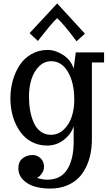

<svg xmlns="http://www.w3.org/2000/svg" viewBox="-20 -826 625 1107"><path d="M40 0ZM309.6 -721.2Q292.5 -706.1 264.9 -673.1Q237.3 -640.1 217.8 -614.7L198.7 -589.8L150.4 -634.8L309.6 -806.2L469.7 -631.8L421.4 -587.9Q347.7 -687 309.6 -721.2ZM269 261.2Q220.2 261.2 180.2 249.5Q140.1 237.8 113 210.4Q85.9 183.1 85.9 144Q85.9 106.4 110.1 87.2Q134.3 67.9 168 67.9Q195.3 67.9 214.6 87.2Q233.9 106.4 233.9 136.2Q233.9 155.3 220.7 174.6Q207.5 193.8 192.9 199.2Q224.1 210 252.9 210Q329.6 210 367.2 151.6Q404.8 93.3 404.8 -11.2V-98.1Q389.2 -51.3 347.2 -19Q305.2 13.2 252 13.2Q210.4 13.2 175.5 -2Q140.6 -17.1 116 -43.2Q91.3 -69.3 74 -104.2Q56.6 -139.2 48.3 -178.7Q40 -218.3 40 -259.8Q40 -312.5 53.7 -361.6Q67.4 -410.6 93.5 -450.4Q119.6 -490.2 161.4 -514.2Q203.1 -538.1 254.9 -538.1Q299.3 -538.1 344.2 -509Q389.2 -480 404.8 -430.2L417 -523.9H580.1V-465.8H509.8V-24.9Q509.8 20.5 501.7 61.3Q493.7 102.1 475.3 139.2Q457 176.3 429.7 202.9Q402.3 229.5 361.1 245.4Q319.8 261.2 269 261.2ZM272.9 -48.8Q316.4 -48.8 347.9 -79.1Q379.4 -109.4 393.8 -153.8Q408.2 -198.2 408.2 -250Q408.2 -349.6 371.8 -411.4Q335.4 -473.1 274.9 -473.1Q234.9 -473.1 205.1 -443.4Q175.3 -413.6 161.1 -368.2Q147 -322.8 147 -269Q147 -227.1 153.6 -189.7Q160.2 -152.3 174.3 -119.6Q188.5 -86.9 213.9 -67.9Q239.3 -48.8 272.9 -48.8Z"/></svg>

Font: Trocchi
Style: Regular
Weight: 400
Designer: vernon adams
Version: Version 1.0; ttfautohint (v0.8) -l 6 -r 50 -G 100